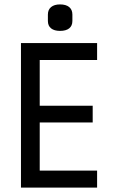

<svg xmlns="http://www.w3.org/2000/svg" viewBox="-20 -850 525 870"><path d="M420 -655V-578H160V-371H400V-295H160V-77H420V0H75V-655ZM308 -784V-755Q308 -733 293.5 -721.5Q279 -710 252 -710Q226 -710 211.5 -721.5Q197 -733 197 -755V-784Q197 -806 211.5 -818Q226 -830 252 -830Q279 -830 293.5 -818Q308 -806 308 -784Z"/></svg>

Font: Ropa Sans
Style: Regular
Weight: 400
Designer: Botio Nikoltchev
Foundry: Botio Nikoltchev
Version: Version 1.100